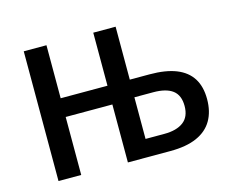

<svg xmlns="http://www.w3.org/2000/svg" viewBox="-81 -654 936 770"><g transform="rotate(-15 387.0 -269.5)"><path d="M454.6 -538.6V-318.8H537.1Q603.5 -318.8 647 -301.5Q690.4 -284.2 712.2 -249.8Q733.9 -215.3 733.9 -163.6Q733.9 -111.8 712.6 -75.2Q691.4 -38.6 647.9 -19.3Q604.5 0 537.6 0H361.3V-240.7H167.5V0H73.2V-538.6H167.5V-318.4H361.8V-538.6ZM532.2 -245.6H454.1V-72.8H532.2Q583 -72.8 611.3 -94Q639.6 -115.2 639.6 -160.2Q639.6 -204.6 612.8 -225.1Q585.9 -245.6 532.2 -245.6Z"/></g></svg>

Font: Open Sans SemiCondensed Medium
Style: Regular
Weight: 500
Width: 4
Designer: Monotype Design Team
Foundry: Monotype Imaging Inc.
Version: Version 3.000